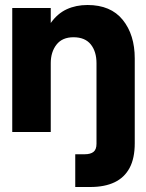

<svg xmlns="http://www.w3.org/2000/svg" viewBox="-20 -528 582 768"><path d="M281 220V89H319Q342 89 354 79.5Q366 70 366 47V-275Q366 -322 343 -350.5Q320 -379 274 -379Q229 -379 206 -349.5Q183 -320 183 -275V0H29V-496H183V-436Q210 -474 247 -491Q284 -508 330 -508Q423 -508 471 -448.5Q519 -389 519 -294V45Q519 105 498.5 143.5Q478 182 438.5 201Q399 220 341 220Z"/></svg>

Font: Rethink Sans ExtraBold
Style: Regular
Weight: 800
Designer: The Rethink Sans project authors (Hans Thiessen). DM Sans designed by Colophon Foundry.
Foundry: Rethink Communications LLC
Version: Version 1.001